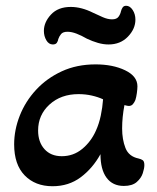

<svg xmlns="http://www.w3.org/2000/svg" viewBox="-20 -632 544 665"><path d="M163 -478Q149 -478 140.5 -492.5Q132 -507 132 -525Q132 -555 156.5 -581.5Q181 -608 225 -608Q262 -608 302 -588Q319 -580 336 -572.5Q353 -565 368 -565Q384 -565 390.5 -574Q397 -583 399 -593Q401 -601 405 -606.5Q409 -612 417 -612Q430 -612 439.5 -597.5Q449 -583 449 -564Q449 -532 423 -505Q397 -478 356 -478Q338 -478 319 -483.5Q300 -489 281 -498Q262 -509 245 -515.5Q228 -522 214 -522Q198 -522 191.5 -514Q185 -506 182 -497Q181 -490 177 -484Q173 -478 163 -478ZM162 13Q102 13 65.5 -24.5Q29 -62 29 -132Q29 -182 48.5 -231.5Q68 -281 105 -321Q142 -361 194 -385Q246 -409 311 -409Q371 -409 413.5 -388.5Q456 -368 456 -333Q456 -324 454 -309.5Q452 -295 449 -286Q446 -278 440.5 -271.5Q435 -265 426 -265Q422 -265 411 -268Q407 -247 405 -227Q403 -207 403 -187Q403 -149 414.5 -119.5Q426 -90 460 -83Q469 -81 474.5 -77Q480 -73 480 -60Q480 -49 474.5 -32Q469 -15 453.5 -1.5Q438 12 409 12Q370 12 349 -16.5Q328 -45 328 -98Q301 -49 259.5 -18Q218 13 162 13ZM194 -91Q234 -91 264.5 -116Q295 -141 312 -179Q323 -203 329 -231.5Q335 -260 337 -288Q320 -296 298 -301Q276 -306 252 -306Q191 -306 151.5 -270Q112 -234 112 -180Q112 -140 134 -115.5Q156 -91 194 -91Z"/></svg>

Font: Akaya Telivigala
Style: Regular
Weight: 400
Designer: Vaishnavi Murthy Yerkadithaya, Juan Luis Blanco Aristondo
Version: Version 1.002; ttfautohint (v1.8.3)